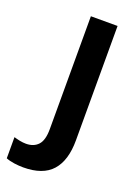

<svg xmlns="http://www.w3.org/2000/svg" viewBox="-202 -564 603 845"><g transform="rotate(20 99.5 -141.5)"><path d="M19 222Q0 222 -22.5 219Q-45 216 -62 209V110Q-49 114 -34 117Q-19 120 -5 120Q31 120 51.5 98Q72 76 72 24V-505H197V31Q197 125 154 173.5Q111 222 19 222Z"/></g></svg>

Font: Mulish ExtraLight
Style: Regular
Weight: 200
Designer: Vernon Adams
Foundry: Vernon Adams
Version: Version 3.603